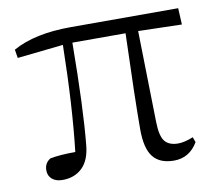

<svg xmlns="http://www.w3.org/2000/svg" viewBox="-64 -586 769 674"><g transform="rotate(-10 320.5 -249.0)"><path d="M459 -456.1 465.8 -130.9Q466.8 -80.1 481.9 -61.5Q497.1 -43 529.3 -43Q551.8 -43 583 -55.7L589.8 -37.1Q559.6 13.7 504.9 13.7Q454.1 13.7 430.2 -16.6Q406.2 -46.9 406.2 -114.3Q406.2 -218.8 414.1 -456.1H224.6Q222.7 -220.7 210 -93.8Q205.1 -40 177.7 -13.7Q150.4 12.7 107.4 12.7Q84 12.7 70.3 1Q56.6 -10.7 56.6 -30.3Q56.6 -56.6 78.1 -69.3Q112.3 -76.2 168 -76.2Q186.5 -236.3 190.4 -454.1L26.4 -436.5L21.5 -466.8Q99.6 -510.7 228.5 -510.7H611.3L614.3 -452.1Z"/></g></svg>

Font: Bpmf Zihi Serif Light
Style: Light
Weight: 300
Foundry: But Ko
Version: Version 1.320